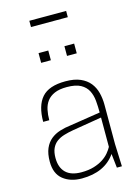

<svg xmlns="http://www.w3.org/2000/svg" viewBox="-136 -988 765 1068"><g transform="rotate(-15 247.0 -453.5)"><path d="M199 8Q134 8 92 -25.5Q50 -59 50 -128Q50 -174 63 -204Q76 -234 98.5 -252.5Q121 -271 151 -280.5Q181 -290 216 -294L389 -321Q389 -356 386 -389Q383 -422 369.5 -448Q356 -474 327.5 -489.5Q299 -505 248 -505Q205 -505 177.5 -493Q150 -481 134.5 -460.5Q119 -440 113 -412Q107 -384 107 -352H72Q72 -445 113 -491.5Q154 -538 249 -538Q301 -538 335 -523Q369 -508 389 -483Q409 -458 417.5 -425Q426 -392 426 -355V-130L431 0H402L393 -81Q331 8 199 8ZM206 -26Q247 -26 278 -35.5Q309 -45 331 -59.5Q353 -74 367 -91Q381 -108 389 -123V-292L220 -264Q191 -259 166.5 -251.5Q142 -244 124 -230.5Q106 -217 96 -195Q86 -173 86 -140Q86 -85 116 -55.5Q146 -26 206 -26ZM202 -672H146V-728H202ZM351 -672H295V-728H351ZM355 -879H143V-915H355Z"/></g></svg>

Font: Tanohe Sans ExtraLight
Style: Regular
Weight: 250
Designer: Village Type and Design LLC & Cristiano Sobral
Foundry: Cooper Hewitt Smithsonian Design Museum
Version: Version 1.00;May 30, 2020;FontCreator 12.0.0.2522 64-bit; tt